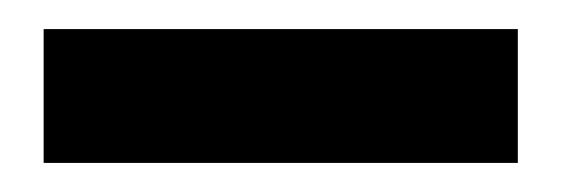

<svg xmlns="http://www.w3.org/2000/svg" viewBox="-20 -691 386 132"><path d="M10 -579V-671H336V-579Z"/></svg>

Font: Inclusive Sans
Style: Regular
Weight: 400
Designer: Olivia King
Foundry: Olivia King
Version: Version 2.004